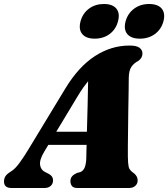

<svg xmlns="http://www.w3.org/2000/svg" viewBox="-55 -941 842 961"><path d="M166.5 -182Q141.5 -140.5 145.8 -114.5Q150 -88.5 175.5 -77.5L190.5 -70Q202 -63 206.2 -55.2Q210.5 -47.5 210.5 -39Q210.5 -21 198.8 -10.5Q187 0 168 0H2.5Q-35 0 -35 -33Q-35 -47 -27.8 -58.8Q-20.5 -70.5 3 -85Q21.5 -96.5 44 -127.5Q66.5 -158.5 89.5 -197L272 -498Q338.5 -607.5 420 -660.2Q501.5 -713 592.5 -713Q629 -713 643.5 -701.8Q658 -690.5 658 -673.5Q658 -651.5 638.5 -637Q616 -625.5 603 -607Q590 -588.5 589.5 -551Q589.5 -526.5 588.8 -484.2Q588 -442 587.2 -392Q586.5 -342 586 -294Q585.5 -246 585 -209Q584.5 -172 585 -156.5Q585.5 -122 589.2 -105.2Q593 -88.5 617 -72.5Q634 -58 634 -38Q634 -21.5 622.2 -10.8Q610.5 0 590 0H333Q312.5 0 305 -10Q297.5 -20 297.5 -34Q297.5 -49 305.8 -58.5Q314 -68 330.5 -75.5L346.5 -79.5Q363 -86 369.8 -105Q376.5 -124 377 -152Q377 -164 377.5 -180.5Q378 -197 378.5 -216H187ZM333.5 -459 226.5 -281.5H380Q382 -343 383.5 -411.2Q385 -479.5 386 -534.5Q375.5 -522 362.5 -503.8Q349.5 -485.5 333.5 -459ZM419 -747.5Q376 -747.5 356.8 -770.5Q337.5 -793.5 348 -834Q359 -874.5 390.5 -897.8Q422 -921 465 -921Q508.5 -921 527.5 -897.8Q546.5 -874.5 535.5 -834Q525 -794 493.8 -770.8Q462.5 -747.5 419 -747.5ZM645 -747.5Q601.5 -747.5 582.2 -770.5Q563 -793.5 573.5 -834Q584.5 -874 616.2 -897.5Q648 -921 691 -921Q735.5 -921 754.5 -897.8Q773.5 -874.5 763 -834Q752 -794 720.5 -770.8Q689 -747.5 645 -747.5Z"/></svg>

Font: Fraunces 72pt Soft Black
Style: Italic
Weight: 900
Italic angle: -16°
Version: Version 1.000;[b76b70a41]